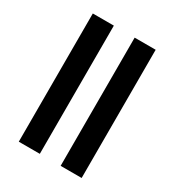

<svg xmlns="http://www.w3.org/2000/svg" viewBox="-155 -721 743 815"><g transform="rotate(30 216.0 -314.0)"><path d="M164.1 0H61V-628.4H164.1ZM369.1 0H266.1V-628.4H369.1Z"/></g></svg>

Font: Varta
Style: Bold
Weight: 700
Designer: Joana Correia, Viktoriya Grabowska, Eben Sorkin
Foundry: Sorkin Type
Version: Version 1.002; ttfautohint (v1.3) -l 8 -r 24 -G 200 -x 12 -H